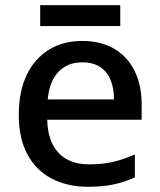

<svg xmlns="http://www.w3.org/2000/svg" viewBox="-20 -706 612 736"><path d="M295 -549Q366 -549 417 -519.5Q468 -490 495.5 -435Q523 -380 523 -305V-247H161Q163 -164 204.5 -120Q246 -76 321 -76Q373 -76 413.5 -85.5Q454 -95 497 -114V-26Q457 -8 415.5 1Q374 10 317 10Q239 10 179 -21Q119 -52 85.5 -113.5Q52 -175 52 -265Q52 -356 82.5 -419Q113 -482 167.5 -515.5Q222 -549 295 -549ZM295 -467Q238 -467 203.5 -430Q169 -393 163 -325H417Q417 -367 404 -399Q391 -431 364 -449Q337 -467 295 -467ZM441 -686V-606H134V-686Z"/></svg>

Font: Noto Sans Armenian Medium
Style: Regular
Weight: 500
Designer: Monotype Design Team
Foundry: Monotype Imaging Inc.
Version: Version 2.007